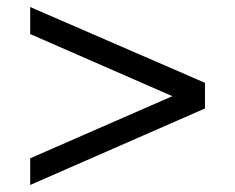

<svg xmlns="http://www.w3.org/2000/svg" viewBox="-20 -523 670 547"><path d="M564 -214 66 4V-72L471 -249L66 -426V-503L564 -287Z"/></svg>

Font: Rosario
Style: Regular
Weight: 400
Designer: Hector Gatti
Foundry: Omnibus-Type
Version: Version 1.004